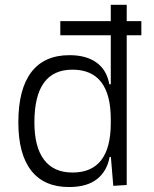

<svg xmlns="http://www.w3.org/2000/svg" viewBox="-20 -752 626 782"><path d="M225.6 -608.4V-666H431.2V-732.4H496.1V-666H555.7V-608.4H496.1V1.5L441.4 4.9L431.6 -112.8H426.3Q416.5 -55.7 375.5 -22.9Q334.5 9.8 261.2 9.8Q159.7 9.8 107.2 -57.1Q54.7 -124 54.7 -253.9Q54.7 -388.7 107.4 -458Q160.2 -527.3 263.2 -527.3Q331.5 -527.3 373.3 -497.1Q415 -466.8 425.3 -408.7H431.2V-608.4ZM431.2 -251V-266.1Q431.2 -468.3 274.9 -468.3Q120.1 -468.3 120.1 -253.9Q120.1 -153.3 159.4 -101.3Q198.7 -49.3 275.4 -49.3Q431.2 -49.3 431.2 -251Z"/></svg>

Font: Cascadia Mono PL Light
Style: Regular
Weight: 300
Monospace: yes
Designer: Aaron Bell
Foundry: Saja Typeworks
Version: Version 2404.023; ttfautohint (v1.8.4)